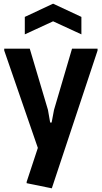

<svg xmlns="http://www.w3.org/2000/svg" viewBox="-20 -805 555 1045"><path d="M125 192V185L186 0L3 -530V-540H142L241 -207L253 -138H261L274 -207L372 -540H511V-530L262 220ZM115 -713 269 -785 423 -713V-618L269 -689L115 -618Z"/></svg>

Font: Encode Sans Compressed
Style: Bold
Weight: 700
Designer: Pablo Impallari, Andres Torresi
Foundry: Pablo Impallari, Andres Torresi
Version: Version 1.000; ttfautohint (v1.00) -l 8 -r 50 -G 200 -x 14 -